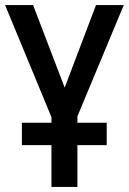

<svg xmlns="http://www.w3.org/2000/svg" viewBox="-20 -734 506 754"><path d="M182 0V-164H66V-252H182V-274L0 -714H110L234 -390L357 -714H466L284 -277V-252H399V-164H284V0Z"/></svg>

Font: Noto Sans Condensed Medium
Style: Regular
Weight: 500
Width: 3
Designer: Monotype Design Team
Foundry: Monotype Imaging Inc.
Version: Version 2.013; ttfautohint (v1.8.4.7-5d5b)